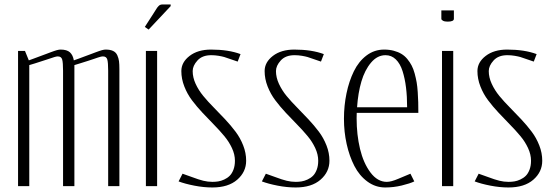

<svg xmlns="http://www.w3.org/2000/svg" viewBox="-20 -826 2461 852"><path d="M60.1 0V-600.1H90.8L107.9 -558.1L127.9 -565.4Q142.1 -570.8 158.7 -576.9Q175.3 -583 184.3 -586.4Q193.4 -589.8 203.9 -593.8Q214.4 -597.7 220 -599.6Q225.6 -601.6 231.7 -603.3Q237.8 -605 241.7 -605.5Q245.6 -606 249 -606Q276.9 -606 290.3 -593.8Q303.7 -581.5 307.6 -558.1L328.1 -565.4Q342.3 -570.8 358.9 -576.9Q375.5 -583 384.5 -586.4Q393.6 -589.8 404.1 -593.8Q414.6 -597.7 420.2 -599.6Q425.8 -601.6 431.9 -603.3Q438 -605 441.9 -605.5Q445.8 -606 449.2 -606Q469.2 -606 481.9 -599.9Q494.6 -593.8 500.5 -580.8Q506.3 -567.9 508.1 -554.4Q509.8 -541 509.8 -519.5V0H460V-512.2Q460 -548.3 456.1 -562Q452.1 -575.7 436.5 -575.7Q433.1 -575.7 428.2 -574.7Q423.3 -573.7 414.8 -570.8Q406.2 -567.9 397 -564.7Q387.7 -561.5 370.4 -555.9Q353 -550.3 335.4 -544.9L310.1 -537.1V0H259.8V-512.2Q259.8 -548.3 255.9 -562Q252 -575.7 236.3 -575.7Q231 -575.7 221.9 -573Q212.9 -570.3 187 -561.5Q161.1 -552.7 135.7 -544.9L109.9 -537.1V0Z M737.3 -798.8 639.6 -694.8 622.6 -706.5 662.6 -768.6Q665.5 -772.9 670.4 -781Q675.3 -789.1 677.5 -792Q679.7 -794.9 683.6 -799.1Q687.5 -803.2 691.7 -804.7Q695.8 -806.2 701.2 -806.2H737.3ZM627.4 -600.1H677.2V0H627.4Z M1047.4 -585.9 1034.7 -552.7Q1023.4 -556.2 1003.9 -563.2Q984.4 -570.3 975.1 -573Q965.8 -575.7 950 -578.4Q934.1 -581.1 917.5 -581.1Q877.4 -581.1 856.2 -557.6Q835 -534.2 835 -510.7Q835 -482.4 848.1 -453.9Q861.3 -425.3 882.1 -400.1Q902.8 -375 928.2 -349.4Q953.6 -323.7 979 -296.6Q1004.4 -269.5 1025.1 -241.9Q1045.9 -214.4 1059.1 -180.9Q1072.3 -147.5 1072.3 -112.8Q1072.3 -63 1032.7 -28.6Q993.2 5.9 922.4 5.9Q883.8 5.9 842.3 -2.2Q800.8 -10.3 772.5 -21L790 -55.2Q801.3 -51.8 831.8 -40.3Q862.3 -28.8 882.3 -23.9Q902.3 -19 922.9 -19Q936 -19 948.5 -21Q960.9 -22.9 974.9 -29.3Q988.8 -35.6 999 -45.7Q1009.3 -55.7 1015.9 -73Q1022.5 -90.3 1022.5 -112.8Q1022.5 -140.6 1009.3 -168.9Q996.1 -197.3 975.1 -222.4Q954.1 -247.6 929 -273.2Q903.8 -298.8 878.4 -325.9Q853 -353 832 -380.9Q811 -408.7 797.9 -442.4Q784.7 -476.1 784.7 -510.7Q784.7 -549.8 821.3 -577.9Q857.9 -606 916.5 -606Q993.7 -606 1047.4 -585.9Z M1417 -585.9 1404.3 -552.7Q1393.1 -556.2 1373.5 -563.2Q1354 -570.3 1344.7 -573Q1335.4 -575.7 1319.6 -578.4Q1303.7 -581.1 1287.1 -581.1Q1247.1 -581.1 1225.8 -557.6Q1204.6 -534.2 1204.6 -510.7Q1204.6 -482.4 1217.8 -453.9Q1231 -425.3 1251.7 -400.1Q1272.5 -375 1297.9 -349.4Q1323.2 -323.7 1348.6 -296.6Q1374 -269.5 1394.8 -241.9Q1415.5 -214.4 1428.7 -180.9Q1441.9 -147.5 1441.9 -112.8Q1441.9 -63 1402.3 -28.6Q1362.8 5.9 1292 5.9Q1253.4 5.9 1211.9 -2.2Q1170.4 -10.3 1142.1 -21L1159.7 -55.2Q1170.9 -51.8 1201.4 -40.3Q1231.9 -28.8 1252 -23.9Q1272 -19 1292.5 -19Q1305.7 -19 1318.1 -21Q1330.6 -22.9 1344.5 -29.3Q1358.4 -35.6 1368.7 -45.7Q1378.9 -55.7 1385.5 -73Q1392.1 -90.3 1392.1 -112.8Q1392.1 -140.6 1378.9 -168.9Q1365.7 -197.3 1344.7 -222.4Q1323.7 -247.6 1298.6 -273.2Q1273.4 -298.8 1248 -325.9Q1222.7 -353 1201.7 -380.9Q1180.7 -408.7 1167.5 -442.4Q1154.3 -476.1 1154.3 -510.7Q1154.3 -549.8 1190.9 -577.9Q1227.5 -606 1286.1 -606Q1363.3 -606 1417 -585.9Z M1836.4 -325.2H1563Q1562.5 -317.4 1562.5 -300.8Q1562.5 -228.5 1577.6 -165.3Q1592.8 -102.1 1624 -60.5Q1655.3 -19 1696.3 -19Q1715.8 -19 1747.6 -32.7L1801.3 -55.2L1818.4 -21Q1799.3 -11.7 1762.9 -2.9Q1726.6 5.9 1689.5 5.9Q1646 5.9 1610.4 -20.3Q1574.7 -46.4 1552.5 -89.6Q1530.3 -132.8 1518.3 -186.8Q1506.3 -240.7 1506.3 -298.8Q1506.3 -357.4 1517.6 -411.6Q1528.8 -465.8 1550.3 -509.8Q1571.8 -553.7 1606.4 -579.8Q1641.1 -606 1684.6 -606Q1708 -606 1727.3 -600.8Q1746.6 -595.7 1761.2 -586.9Q1775.9 -578.1 1787.4 -564.2Q1798.8 -550.3 1806.6 -535.4Q1814.5 -520.5 1820.1 -499.8Q1825.7 -479 1828.9 -460.7Q1832 -442.4 1833.7 -417.2Q1835.4 -392.1 1835.9 -372.1Q1836.4 -352.1 1836.4 -325.2ZM1786.6 -350.1Q1786.6 -397.9 1781.7 -437.5Q1776.9 -477.1 1766.4 -510.3Q1755.9 -543.5 1736.6 -562.3Q1717.3 -581.1 1690.9 -581.1Q1654.3 -581.1 1626.5 -548.1Q1598.6 -515.1 1583.7 -464.4Q1568.8 -413.6 1564.5 -350.1Z M1938.5 -779.8H1994.1V-742.7Q1994.1 -730 1966.3 -730Q1953.1 -730 1945.8 -733.9Q1938.5 -737.8 1938.5 -742.7ZM1941.4 -600.1H1991.2V0H1941.4Z M2361.3 -585.9 2348.6 -552.7Q2337.4 -556.2 2317.9 -563.2Q2298.3 -570.3 2289.1 -573Q2279.8 -575.7 2263.9 -578.4Q2248 -581.1 2231.4 -581.1Q2191.4 -581.1 2170.2 -557.6Q2148.9 -534.2 2148.9 -510.7Q2148.9 -482.4 2162.1 -453.9Q2175.3 -425.3 2196 -400.1Q2216.8 -375 2242.2 -349.4Q2267.6 -323.7 2293 -296.6Q2318.4 -269.5 2339.1 -241.9Q2359.9 -214.4 2373 -180.9Q2386.2 -147.5 2386.2 -112.8Q2386.2 -63 2346.7 -28.6Q2307.1 5.9 2236.3 5.9Q2197.8 5.9 2156.2 -2.2Q2114.7 -10.3 2086.4 -21L2104 -55.2Q2115.2 -51.8 2145.8 -40.3Q2176.3 -28.8 2196.3 -23.9Q2216.3 -19 2236.8 -19Q2250 -19 2262.5 -21Q2274.9 -22.9 2288.8 -29.3Q2302.7 -35.6 2313 -45.7Q2323.2 -55.7 2329.8 -73Q2336.4 -90.3 2336.4 -112.8Q2336.4 -140.6 2323.2 -168.9Q2310.1 -197.3 2289.1 -222.4Q2268.1 -247.6 2242.9 -273.2Q2217.8 -298.8 2192.4 -325.9Q2167 -353 2146 -380.9Q2125 -408.7 2111.8 -442.4Q2098.6 -476.1 2098.6 -510.7Q2098.6 -549.8 2135.3 -577.9Q2171.9 -606 2230.5 -606Q2307.6 -606 2361.3 -585.9Z"/></svg>

Font: Reswysokr
Style: Regular
Weight: 500
Version: Version 0.984